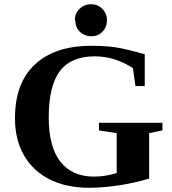

<svg xmlns="http://www.w3.org/2000/svg" viewBox="-20 -878 817 910"><path d="M687 -34 688 -32Q623 -12 547 0Q468 12 403 12Q296 12 217 -27Q138 -66 94 -141Q51 -215 51 -318Q51 -484 145 -572Q240 -661 413 -661Q456 -661 490 -658Q525 -655 555 -649Q591 -642 666 -621V-470H622L610 -555Q569 -582 525 -596Q478 -611 429 -611Q316 -611 263 -540Q211 -470 211 -321Q211 -182 266 -112Q322 -41 425 -41Q480 -41 533 -58V-247L449 -260V-296H750V-260L687 -247ZM337 -780 335 -784Q335 -816 358 -837Q380 -858 411 -858Q443 -858 465 -836Q487 -814 487 -782Q487 -750 466 -728Q445 -706 413 -706Q382 -706 359 -727Q337 -748 337 -780Z"/></svg>

Font: Libra Serif Modern
Style: Bold
Weight: 700
Designer: Stefan Peev, Context Ltd
Foundry: Ascender Corporation
Version: Version 1.000